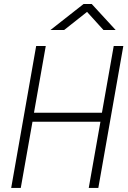

<svg xmlns="http://www.w3.org/2000/svg" viewBox="-20 -918 626 938"><path d="M413.6 0 470.7 -323.2H138.7L81.5 0H34.7L156.7 -693.4H203.6L146 -367.2H478L535.6 -693.4H582.5L460.4 0ZM226.6 -771.5 388.2 -898.4H428.2L544.9 -771.5H485.4L405.3 -859.9L293.5 -771.5Z"/></svg>

Font: Cascadia Mono PL ExtraLight
Style: Italic
Weight: 200
Italic angle: -10°
Monospace: yes
Designer: Aaron Bell
Foundry: Saja Typeworks
Version: Version 2404.023; ttfautohint (v1.8.4)